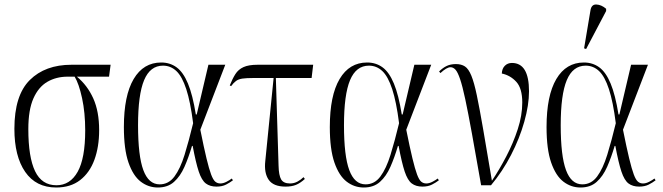

<svg xmlns="http://www.w3.org/2000/svg" viewBox="-20 -824 2951 854"><path d="M230 10Q140 10 92 -59.5Q44 -129 44 -251Q44 -400 112.5 -468Q181 -536 298 -536H472L465 -483H322Q369 -444 395 -386Q421 -328 421 -245Q421 -171 400 -113.5Q379 -56 336.5 -23Q294 10 230 10ZM231 0Q292 0 325.5 -60Q359 -120 359 -244Q359 -323 345 -387.5Q331 -452 312 -483H281Q230 -483 190.5 -460Q151 -437 128.5 -386Q106 -335 106 -250Q106 -125 136 -62.5Q166 0 231 0Z M682 10Q640 10 606 -16Q572 -42 551.5 -101Q531 -160 531 -259Q531 -399 574.5 -472.5Q618 -546 697 -546Q736 -546 765.5 -524.5Q795 -503 816 -452.5Q837 -402 851 -315H855L907 -536H982L871 -247Q887 -167 898.5 -119.5Q910 -72 919 -48Q928 -24 937.5 -16Q947 -8 960 -8Q973 -8 987.5 -15.5Q1002 -23 1011 -30L1016 -22Q1003 -12 985.5 -3Q968 6 943 6Q914 6 895.5 -8Q877 -22 864 -61Q851 -100 837 -175H834Q819 -124 800.5 -82Q782 -40 754 -15Q726 10 682 10ZM690 -4Q730 -4 756 -39Q782 -74 801 -135.5Q820 -197 839 -276Q827 -371 808.5 -427.5Q790 -484 764.5 -508Q739 -532 705 -532Q648 -532 621 -467.5Q594 -403 594 -267Q594 -131 617.5 -67.5Q641 -4 690 -4Z M1250 6Q1196 6 1175 -24.5Q1154 -55 1160 -108L1197 -477H1106Q1076 -477 1058.5 -474.5Q1041 -472 1030 -464Q1019 -456 1008 -441L1002 -444Q1014 -474 1027 -494.5Q1040 -515 1063 -525.5Q1086 -536 1126 -536H1373L1366 -477H1207L1219 -87Q1220 -44 1230.5 -26Q1241 -8 1270 -8Q1288 -8 1303.5 -16.5Q1319 -25 1330 -36L1336 -28Q1315 -9 1296 -1.5Q1277 6 1250 6Z M1598 10Q1556 10 1522 -16Q1488 -42 1467.5 -101Q1447 -160 1447 -259Q1447 -399 1490.5 -472.5Q1534 -546 1613 -546Q1652 -546 1681.5 -524.5Q1711 -503 1732 -452.5Q1753 -402 1767 -315H1771L1823 -536H1898L1787 -247Q1803 -167 1814.5 -119.5Q1826 -72 1835 -48Q1844 -24 1853.5 -16Q1863 -8 1876 -8Q1889 -8 1903.5 -15.5Q1918 -23 1927 -30L1932 -22Q1919 -12 1901.5 -3Q1884 6 1859 6Q1830 6 1811.5 -8Q1793 -22 1780 -61Q1767 -100 1753 -175H1750Q1735 -124 1716.5 -82Q1698 -40 1670 -15Q1642 10 1598 10ZM1606 -4Q1646 -4 1672 -39Q1698 -74 1717 -135.5Q1736 -197 1755 -276Q1743 -371 1724.5 -427.5Q1706 -484 1680.5 -508Q1655 -532 1621 -532Q1564 -532 1537 -467.5Q1510 -403 1510 -267Q1510 -131 1533.5 -67.5Q1557 -4 1606 -4Z M2120 0Q2096 -137 2079 -230.5Q2062 -324 2049.5 -382.5Q2037 -441 2026.5 -472Q2016 -503 2006 -514Q1996 -525 1984 -525Q1967 -525 1939 -499L1933 -506Q1949 -522 1966.5 -530.5Q1984 -539 2008 -539Q2032 -539 2048 -528.5Q2064 -518 2076.5 -487.5Q2089 -457 2101 -399.5Q2113 -342 2129 -249.5Q2145 -157 2168 -20Q2201 -69 2232 -128.5Q2263 -188 2283 -249.5Q2303 -311 2303 -368Q2303 -431 2276.5 -460Q2250 -489 2212 -497Q2213 -519 2225.5 -531.5Q2238 -544 2257 -544Q2333 -544 2333 -418Q2333 -357 2312 -282.5Q2291 -208 2253 -134.5Q2215 -61 2164 0Z M2562 10Q2520 10 2486 -16Q2452 -42 2431.5 -101Q2411 -160 2411 -259Q2411 -399 2454.5 -472.5Q2498 -546 2577 -546Q2616 -546 2645.5 -524.5Q2675 -503 2696 -452.5Q2717 -402 2731 -315H2735L2787 -536H2862L2751 -247Q2767 -167 2778.5 -119.5Q2790 -72 2799 -48Q2808 -24 2817.5 -16Q2827 -8 2840 -8Q2853 -8 2867.5 -15.5Q2882 -23 2891 -30L2896 -22Q2883 -12 2865.5 -3Q2848 6 2823 6Q2794 6 2775.5 -8Q2757 -22 2744 -61Q2731 -100 2717 -175H2714Q2699 -124 2680.5 -82Q2662 -40 2634 -15Q2606 10 2562 10ZM2570 -4Q2610 -4 2636 -39Q2662 -74 2681 -135.5Q2700 -197 2719 -276Q2707 -371 2688.5 -427.5Q2670 -484 2644.5 -508Q2619 -532 2585 -532Q2528 -532 2501 -467.5Q2474 -403 2474 -267Q2474 -131 2497.5 -67.5Q2521 -4 2570 -4ZM2587 -606 2578 -609 2606 -776Q2610 -805 2632.5 -804Q2655 -803 2676 -785V-775Z"/></svg>

Font: Noto Serif Display Condensed Light
Style: Regular
Weight: 300
Width: 3
Designer: Monotype Design Team
Foundry: Monotype Imaging Inc.
Version: Version 2.009